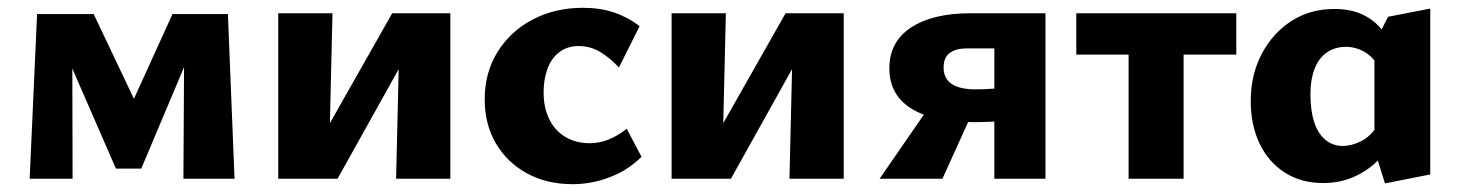

<svg xmlns="http://www.w3.org/2000/svg" viewBox="-20 -458 3741 492"><path d="M56 0 75 -422H165L166 0ZM450 0 452 -353 493 -384 342 -26H277L135 -352L142 -422H220L336 -178H311L422 -422H564L581 0Z M995 0 1005 -424H1134V0ZM693 0V-424H832L822 0ZM782 0V-66L985 -424H1043V-355L845 0Z M1448 14Q1381 14 1330 -14Q1279 -42 1250.5 -91Q1222 -140 1222 -203Q1222 -272 1255 -325Q1288 -378 1345 -408Q1402 -438 1474 -438Q1518 -438 1553.5 -426Q1589 -414 1619 -391L1566 -285Q1544 -309 1518.5 -324.5Q1493 -340 1463 -340Q1434 -340 1413.5 -324.5Q1393 -309 1383 -282Q1373 -255 1373 -221Q1373 -182 1387.5 -152.5Q1402 -123 1429 -107Q1456 -91 1491 -91Q1516 -91 1539.5 -100.5Q1563 -110 1586 -128L1624 -56Q1595 -28 1563.5 -13Q1532 2 1503 8Q1474 14 1448 14Z M2003 0 2013 -424H2142V0ZM1701 0V-424H1840L1830 0ZM1790 0V-66L1993 -424H2051V-355L1853 0Z M2528 0V-334H2457Q2430 -334 2414 -322.5Q2398 -311 2398 -285Q2398 -257 2418.5 -243Q2439 -229 2480 -229Q2505 -229 2536 -231.5Q2567 -234 2587 -238V-152Q2560 -148 2530 -146.5Q2500 -145 2475 -145Q2371 -145 2315 -180Q2259 -215 2259 -283Q2259 -351 2314.5 -387.5Q2370 -424 2466 -424H2659V0ZM2234 0 2372 -200 2468 -161 2395 0Z M2872 0V-424H3013V0ZM2738 -318V-424H3148V-318Z M3370 11Q3314 11 3272 -16Q3230 -43 3207.5 -90.5Q3185 -138 3185 -199Q3185 -266 3213 -319.5Q3241 -373 3289 -404Q3337 -435 3399 -435Q3441 -435 3471 -421Q3501 -407 3520.5 -382.5Q3540 -358 3550 -327L3514 -285Q3499 -312 3476.5 -325Q3454 -338 3429 -338Q3401 -338 3380 -323.5Q3359 -309 3348.5 -281.5Q3338 -254 3338 -217Q3338 -175 3347.5 -145.5Q3357 -116 3376 -100Q3395 -84 3421 -84Q3443 -84 3467.5 -96Q3492 -108 3512 -139L3554 -101Q3533 -67 3506 -42Q3479 -17 3445 -3Q3411 11 3370 11ZM3529 12 3502 -74V-347L3537 -415L3645 -436V-11Z"/></svg>

Font: Ysabeau Infant ExtraBold
Style: Regular
Weight: 800
Designer: Christian Thalmann (Catharsis Fonts)
Version: Version 2.001;gftools[0.9.30]; featfreeze: ss01,ss02,lnum